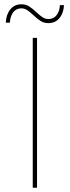

<svg xmlns="http://www.w3.org/2000/svg" viewBox="-20 -877 326 897"><path d="M133 -700H153V0H133ZM206 -769Q186 -769 170.5 -778.5Q155 -788 135 -807Q119 -822 106.5 -830Q94 -838 80 -838Q56 -838 42 -820Q28 -802 26 -771H7Q9 -810 28.5 -833.5Q48 -857 80 -857Q100 -857 115.5 -847.5Q131 -838 151 -819Q167 -804 179.5 -796Q192 -788 206 -788Q230 -788 244 -805.5Q258 -823 260 -853H279Q277 -815 257.5 -792Q238 -769 206 -769Z"/></svg>

Font: Montserrat
Style: Regular
Weight: 400
Designer: Julieta Ulanovsky
Foundry: Julieta Ulanovsky
Version: Version 8.000